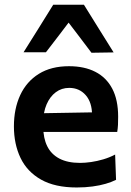

<svg xmlns="http://www.w3.org/2000/svg" viewBox="-20 -796 567 828"><path d="M311 12.5Q217 12.5 157 -21.5Q97 -55.5 68.5 -115Q40 -174.5 40 -251Q40 -327 67.2 -385.8Q94.5 -444.5 147.5 -477.5Q200.5 -510.5 277.5 -510.5Q344 -510.5 391.2 -486.2Q438.5 -462 464 -413.8Q489.5 -365.5 489.5 -292.5Q489.5 -273 488.8 -257.5Q488 -242 485.5 -227L375 -271.5Q376 -278.5 376.5 -285.8Q377 -293 377 -299.5Q377 -354.5 349.5 -385.8Q322 -417 278.5 -417Q245.5 -417 220.5 -398.2Q195.5 -379.5 181 -346Q166.5 -312.5 166.5 -268.5V-249Q166.5 -200.5 183.5 -165.8Q200.5 -131 236 -112.2Q271.5 -93.5 325.5 -93.5Q346.5 -93.5 372.8 -97.2Q399 -101 426 -109Q453 -117 476.5 -129.5L480.5 -20.5Q461.5 -11 436 -3.5Q410.5 4 379 8.2Q347.5 12.5 311 12.5ZM90 -227V-306.5L410.5 -312L485.5 -283.5V-227ZM374.5 -568.5Q346 -606 318 -643.2Q290 -680.5 260.5 -718.5H291Q262.5 -680.5 234.5 -644Q206.5 -607.5 178 -570.5H81.5Q113.5 -621 145.5 -672.5Q177.5 -724 209.5 -775.5H342Q374 -724 406 -672.5Q438 -621 470 -570Z"/></svg>

Font: Commissioner Thin SemiBold
Style: Regular
Weight: 600
Version: Version 1.000